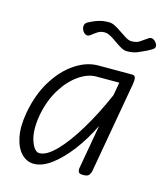

<svg xmlns="http://www.w3.org/2000/svg" viewBox="-108 -785 749 876"><g transform="rotate(15 267.0 -347.5)"><path d="M133.5 9Q99.5 9 74.2 -17.2Q49 -43.5 39.2 -92.2Q29.5 -141 41.5 -208Q58 -298.5 99 -364Q140 -429.5 193.8 -465Q247.5 -500.5 302 -500.5H462.5Q475 -500.5 477.5 -489.2Q480 -478 476.5 -458.5L400.5 -28Q399.5 -23 393.8 -11.5Q388 0 364 0Q345 0 341.8 -9Q338.5 -18 340 -25.5L377 -235Q343.5 -166 301.5 -110.8Q259.5 -55.5 216 -23.2Q172.5 9 133.5 9ZM145.5 -44.5Q179.5 -44.5 223.8 -90Q268 -135.5 315 -213.2Q362 -291 404 -387.5L415 -449.5H307Q266 -449.5 223.8 -420Q181.5 -390.5 148.5 -337Q115.5 -283.5 102 -211Q89.5 -136.5 105.5 -90.5Q121.5 -44.5 145.5 -44.5ZM410.5 -597Q397.5 -597 382.2 -605.5Q367 -614 351.2 -625.5Q335.5 -637 320.2 -645.5Q305 -654 291.5 -654Q272.5 -654 259.2 -645.2Q246 -636.5 230 -624Q223 -619 216 -620Q209 -621 203 -626.2Q197 -631.5 193.5 -639.2Q190 -647 190 -655Q190 -663.5 195.2 -670.2Q200.5 -677 219 -685Q236.5 -693.5 255.8 -698.8Q275 -704 298.5 -704Q313 -704 329.2 -695.2Q345.5 -686.5 361.5 -675.2Q377.5 -664 392.2 -655.2Q407 -646.5 419 -646.5Q444 -646.5 458 -656.8Q472 -667 491 -679.5Q501.5 -686.5 511.2 -682.2Q521 -678 527.2 -669.2Q533.5 -660.5 533.5 -653.5Q533.5 -644.5 526 -639Q518.5 -633.5 500.5 -624Q482 -615 461 -606Q440 -597 410.5 -597Z"/></g></svg>

Font: Edu AU VIC WA NT Pre
Style: Regular
Weight: 400
Designer: Tina and Corey Anderson, Eben Sorkin, Mirko Velimirovic
Foundry: Google for Education
Version: Version 1.001